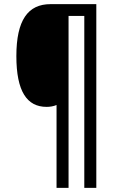

<svg xmlns="http://www.w3.org/2000/svg" viewBox="-20 -780 575 927"><path d="M445 127V-760H224C115 -760 59 -683 59 -509C59 -339 110 -264 205 -264C222 -264 239 -267 253 -273V127H311V-703H387V127Z"/></svg>

Font: Noto Sans Condensed
Style: Regular
Weight: 400
Width: 3
Designer: Monotype Design Team
Foundry: Monotype Imaging Inc.
Version: Version 2.013